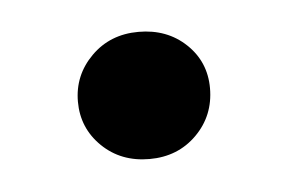

<svg xmlns="http://www.w3.org/2000/svg" viewBox="-27 -150 280 188"><g transform="rotate(-5 113.5 -56.5)"><path d="M49 -56Q49 -82 67.5 -100.5Q86 -119 114 -119Q142 -119 160.5 -101.5Q179 -84 179 -58Q179 -31 160.5 -12.5Q142 6 114 6Q86 6 67.5 -12Q49 -30 49 -56Z"/></g></svg>

Font: Idrija
Style: Regular
Weight: 500
Designer: Julieta Ulanovsky
Foundry: Julieta Ulanovsky
Version: Version 7.200